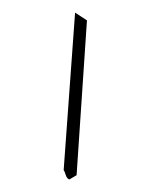

<svg xmlns="http://www.w3.org/2000/svg" viewBox="-92 -682 505 674"><g transform="rotate(-15 161.0 -344.5)"><path d="M247.1 -625 280.3 -587.9 104.5 -72.3 76.2 -64.5Q68.4 -69.3 67.9 -83Q67.4 -96.7 65.4 -101.6Z"/></g></svg>

Font: Shelly2023
Style: Regular
Weight: 400
Version: Version 0.2